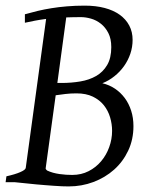

<svg xmlns="http://www.w3.org/2000/svg" viewBox="-20 -650 535 685"><path d="M269 -588.9Q254.4 -588.9 241.2 -588.6Q228 -588.4 216.3 -587.9L184.6 -354H200.2Q234.4 -354 266.4 -359.4Q298.3 -364.7 323 -378.9Q347.7 -393.1 362.3 -418Q377 -442.9 377 -481.9Q377 -511.7 366.5 -532.2Q356 -552.7 339.8 -565.4Q323.7 -578.1 304.7 -583.5Q285.6 -588.9 269 -588.9ZM252.9 -316.9Q231.4 -316.9 213.4 -314.7Q195.3 -312.5 178.7 -310.1L143.1 -50.8Q141.6 -46.9 148.4 -41.5Q157.7 -37.1 168.9 -33.9Q180.2 -30.8 192.1 -29.1Q204.1 -27.3 215.8 -26.6Q227.5 -25.9 237.8 -25.9Q270 -25.9 296.1 -39.3Q322.3 -52.7 340.8 -74.7Q359.4 -96.7 369.6 -125Q379.9 -153.3 379.9 -183.1Q379.9 -207.5 372.8 -231.4Q365.7 -255.4 350.6 -274.4Q335.4 -293.5 311.3 -305.2Q287.1 -316.9 252.9 -316.9ZM456.1 -200.2Q456.1 -152.3 437.5 -112.8Q418.9 -73.2 387.2 -44.9Q355.5 -16.6 313.5 -0.7Q271.5 15.1 225.1 15.1Q215.3 15.1 201.7 14.6Q188 14.2 172.6 12.9Q157.2 11.7 140.9 10.5Q124.5 9.3 108.9 7.8Q72.3 4.4 32.2 0H0L2.9 -21Q33.7 -27.8 52.2 -35.9Q70.8 -43.9 71.8 -50.8L144.5 -582.5Q122.6 -579.6 104.5 -576.2Q86.4 -572.8 68.8 -568.8V-599.1Q91.3 -605.5 114.7 -611.1Q138.2 -616.7 164.1 -620.8Q189.9 -625 219.2 -627.4Q248.5 -629.9 282.2 -629.9Q321.8 -629.9 353.3 -621.6Q384.8 -613.3 407 -597.4Q429.2 -581.5 441.2 -558.8Q453.1 -536.1 453.1 -507.8Q453.1 -482.4 445.1 -458.5Q437 -434.6 422.6 -414.3Q408.2 -394 388.4 -378.2Q368.7 -362.3 345.2 -353Q370.1 -347.2 390.4 -333.5Q410.6 -319.8 425.3 -300Q439.9 -280.3 448 -254.9Q456.1 -229.5 456.1 -200.2Z"/></svg>

Font: Gentium Plus Afr
Style: Italic
Weight: 400
Italic angle: -8°
Designer: J. Victor Gaultney, Annie Olsen, Iska Routamaa, Becca Hirsbrunner
Foundry: SIL International
Version: Version 5.000